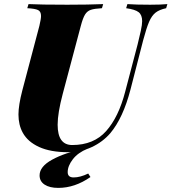

<svg xmlns="http://www.w3.org/2000/svg" viewBox="-20 -728 836 936"><path d="M673 -625Q673 -655 656 -668.5Q639 -682 595 -688L601 -708Q640 -705 712 -705Q765 -705 796 -708L790 -688Q757 -681 738.5 -666.5Q720 -652 707 -622Q694 -592 678 -532L616 -291Q580 -153 518 -79Q481 -36 427.5 -11Q374 14 313 14Q226 14 170.5 -11.5Q115 -37 91 -81Q70 -119 70 -170Q70 -215 89 -288L172 -602Q180 -636 180 -650Q180 -672 165.5 -679Q151 -686 113 -688L119 -708Q177 -705 308 -705Q412 -705 483 -708L477 -688Q440 -686 422.5 -680Q405 -674 394.5 -657Q384 -640 374 -602L286 -271Q261 -177 261 -120Q261 -21 332 -21Q437 -21 497.5 -89Q558 -157 590 -280L651 -512Q660 -548 666.5 -578Q673 -608 673 -625ZM310 111Q310 137 339 137Q371 137 410 118L421 135Q345 188 264 188Q222 188 197.5 172Q173 156 173 127Q173 84 234 50.5Q295 17 389 -3H407Q360 16 335 48.5Q310 81 310 111Z"/></svg>

Font: Playfair Display SC Black
Style: Italic
Weight: 900
Italic angle: -14°
Designer: Claus Eggers Sørensen
Foundry: Claus Eggers Sørensen
Version: Version 1.200; ttfautohint (v1.6)